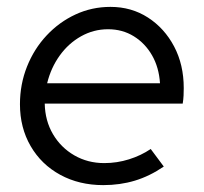

<svg xmlns="http://www.w3.org/2000/svg" viewBox="-20 -529 592 558"><path d="M280 9Q210 9 155 -21Q100 -51 69 -104.5Q38 -158 38 -226Q38 -284 58.5 -335.5Q79 -387 115.5 -426Q152 -465 199.5 -487Q247 -509 301 -509Q362 -509 410 -478Q458 -447 486 -394Q514 -341 514 -273Q514 -263 513.5 -251.5Q513 -240 511 -228H110Q111 -178 134 -139Q157 -100 196 -77.5Q235 -55 283 -55Q320 -55 355 -66Q390 -77 418 -96L456 -45Q415 -17 372 -4Q329 9 280 9ZM117 -287H445Q442 -333 422 -368Q402 -403 369 -423.5Q336 -444 294 -444Q252 -444 215.5 -423.5Q179 -403 153.5 -367.5Q128 -332 117 -287Z"/></svg>

Font: Red Hat Display
Style: Italic
Weight: 300
Italic angle: -12°
Designer: Pentagram, MCKL
Foundry: Pentagram, MCKL
Version: Version 1.023